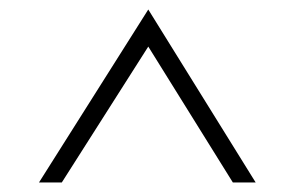

<svg xmlns="http://www.w3.org/2000/svg" viewBox="-20 -720 620 404"><path d="M62 -336 292 -700 518 -336H470L292 -622L110 -336Z"/></svg>

Font: Old Standard TT
Style: Regular
Weight: 400
Designer: Alexey Kryukov <alexios@thessalonica.org.ru>
Version: Version 2.2